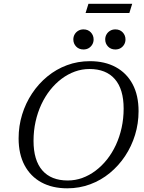

<svg xmlns="http://www.w3.org/2000/svg" viewBox="-20 -1012 780 1042"><path d="M162 -247.5Q162 -142 209.8 -87.2Q257.5 -32.5 347.5 -32.5Q388.5 -32.5 426.5 -46.2Q464.5 -60 498.5 -85.5Q532.5 -111 560.5 -146.2Q588.5 -181.5 608.8 -225Q629 -268.5 640 -318.5Q651 -368.5 651 -422.5Q651 -528 603.2 -582.8Q555.5 -637.5 465.5 -637.5Q425 -637.5 386.8 -623.8Q348.5 -610 314.5 -584.5Q280.5 -559 252.5 -523.8Q224.5 -488.5 204.2 -445Q184 -401.5 173 -351.8Q162 -302 162 -247.5ZM732 -409Q732 -342 713 -280Q694 -218 659 -165.2Q624 -112.5 576 -73Q528 -33.5 469.5 -11.8Q411 10 345 10Q264 10 204.8 -22.2Q145.5 -54.5 113.2 -115.2Q81 -176 81 -261Q81 -328 100 -390Q119 -452 154 -504.8Q189 -557.5 237 -597Q285 -636.5 343.5 -658.2Q402 -680 468 -680Q549 -680 608.2 -647.8Q667.5 -615.5 699.8 -555Q732 -494.5 732 -409ZM433 -743.5Q408.5 -743.5 393.2 -759.5Q378 -775.5 378 -798Q378 -813 385 -825.2Q392 -837.5 404.5 -845Q417 -852.5 433 -852.5Q457.5 -852.5 472.8 -836.5Q488 -820.5 488 -798Q488 -783 481 -770.8Q474 -758.5 461.8 -751Q449.5 -743.5 433 -743.5ZM606 -743.5Q581.5 -743.5 566.2 -759.5Q551 -775.5 551 -798Q551 -813 558 -825.2Q565 -837.5 577.5 -845Q590 -852.5 606 -852.5Q630.5 -852.5 645.8 -836.5Q661 -820.5 661 -798Q661 -783 654 -770.8Q647 -758.5 634.8 -751Q622.5 -743.5 606 -743.5ZM444.5 -941.5 460 -991.5H697.5L682 -941.5Z"/></svg>

Font: Newsreader Text
Style: Italic
Weight: 400
Italic angle: -17°
Designer: Hugues Gentile
Foundry: Production Type
Version: Version 1.001